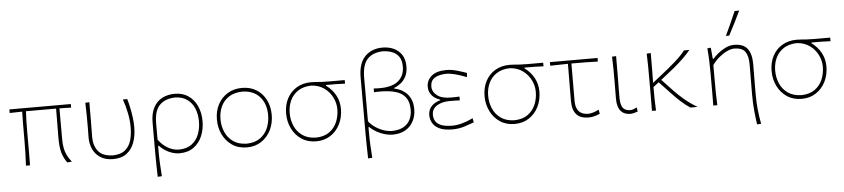

<svg xmlns="http://www.w3.org/2000/svg" viewBox="-51 -1125 7249 1650"><g transform="rotate(-5 3573.5 -300.0)"><path d="M133 0Q136 -56.5 137.5 -109.5Q139 -162.5 139 -223V-271Q139 -324 139.2 -371.8Q139.5 -419.5 141 -465.5L33 -463V-494H563V-463Q538 -464 512.8 -464.8Q487.5 -465.5 462.5 -465.5V-207Q462.5 -161 468.2 -126.8Q474 -92.5 488.5 -62.8Q503 -33 528.5 0L489 3Q458.5 -38.5 445 -86.5Q431.5 -134.5 431.5 -213Q431.5 -261 432.5 -321.2Q433.5 -381.5 433.5 -466Q413 -466 392.5 -466Q372 -466 352 -466H173.5Q171 -423.5 170 -380Q169 -336.5 169 -287V-223Q169 -163 169 -109.2Q169 -55.5 168 0Z M884.5 9Q821 9 777.5 -18Q734 -45 712 -90.8Q690 -136.5 690 -193.5Q690 -218 690.5 -236.2Q691 -254.5 691 -271Q691 -332 690.8 -385Q690.5 -438 688 -494L723 -496Q724 -403.5 722.5 -325.5Q721 -247.5 721 -193.5Q721 -121.5 758.8 -73.5Q796.5 -25.5 884.5 -23Q954 -24.5 991.5 -56Q1029 -87.5 1043.5 -138.5Q1058 -189.5 1058 -250Q1058 -311.5 1044.5 -377Q1031 -442.5 1012 -494H1050Q1060 -459.5 1069 -417Q1078 -374.5 1083.5 -331.2Q1089 -288 1089 -250Q1089 -175.5 1067.8 -117Q1046.5 -58.5 1001.5 -24.8Q956.5 9 884.5 9Z M1252.5 194Q1251 137.5 1250 84.5Q1249 31.5 1249 -29V-271Q1249 -352.5 1276.8 -404Q1304.5 -455.5 1352.2 -479.8Q1400 -504 1460.5 -504Q1527.5 -504 1576.2 -471Q1625 -438 1651.5 -380.2Q1678 -322.5 1678 -249Q1678 -179.5 1653.2 -120.8Q1628.5 -62 1579.2 -26.5Q1530 9 1457 9Q1414 9 1368 -11.5Q1322 -32 1285 -71H1279V-29Q1279 31.5 1281.8 83.5Q1284.5 135.5 1288.5 192ZM1457 -23Q1524 -24.5 1566 -56.2Q1608 -88 1627.5 -139Q1647 -190 1647 -249Q1647 -310.5 1626.8 -360.5Q1606.5 -410.5 1565 -440.5Q1523.5 -470.5 1460.5 -472Q1374 -470 1326.5 -421.5Q1279 -373 1279 -265.5V-124Q1315 -74.5 1361.8 -48.8Q1408.5 -23 1457 -23Z M2040 9Q1965 9 1911.8 -27.2Q1858.5 -63.5 1830.2 -122.8Q1802 -182 1802 -251Q1802 -325 1832.2 -382Q1862.5 -439 1916.2 -471.5Q1970 -504 2040 -504Q2112 -504 2164.8 -470.8Q2217.5 -437.5 2246.2 -380.2Q2275 -323 2275 -251Q2275 -178.5 2245.5 -119.5Q2216 -60.5 2163 -25.8Q2110 9 2040 9ZM2040 -23Q2110.5 -24.5 2155.8 -57Q2201 -89.5 2222.5 -141Q2244 -192.5 2244 -251Q2244 -349.5 2190.5 -409.8Q2137 -470 2040 -472Q1971 -470.5 1925 -441Q1879 -411.5 1856 -362Q1833 -312.5 1833 -251Q1833 -192.5 1855.2 -141Q1877.5 -89.5 1923.2 -57Q1969 -24.5 2040 -23Z M2637 9Q2563 9 2509.8 -27Q2456.5 -63 2427.8 -122.2Q2399 -181.5 2399 -251.5Q2399 -324.5 2428.5 -380.8Q2458 -437 2511.5 -469Q2565 -501 2637 -501Q2660 -501 2678.5 -499.2Q2697 -497.5 2723.2 -495.8Q2749.5 -494 2795 -494H2926V-463Q2888.5 -465.5 2848 -465.8Q2807.5 -466 2761.5 -466V-460Q2815 -420.5 2843.5 -367.2Q2872 -314 2872 -251Q2872 -178.5 2842.8 -119.5Q2813.5 -60.5 2760.5 -25.8Q2707.5 9 2637 9ZM2637 -23Q2707.5 -24.5 2752.8 -57Q2798 -89.5 2819.5 -141Q2841 -192.5 2841 -251Q2841 -302.5 2817 -351.5Q2793 -400.5 2747.2 -434Q2701.5 -467.5 2637 -472Q2568 -470.5 2522 -440.8Q2476 -411 2453 -361.5Q2430 -312 2430 -251.5Q2430 -192 2452.5 -140.5Q2475 -89 2521 -56.8Q2567 -24.5 2637 -23Z M3067.5 194Q3066 137.5 3065 84.5Q3064 31.5 3064 -29V-504Q3064 -626 3121.8 -685Q3179.5 -744 3273.5 -744Q3326.5 -744 3369.8 -724.2Q3413 -704.5 3438.8 -664.8Q3464.5 -625 3464.5 -565.5Q3464.5 -514 3446.2 -478.8Q3428 -443.5 3400.2 -422Q3372.5 -400.5 3343.5 -390V-384Q3363.5 -380.5 3390 -369.8Q3416.5 -359 3441.5 -337.2Q3466.5 -315.5 3483 -280Q3499.5 -244.5 3499.5 -191Q3499.5 -137.5 3476.5 -91.8Q3453.5 -46 3408 -18.5Q3362.5 9 3294 9Q3263.5 9 3228 -1.2Q3192.5 -11.5 3159 -30Q3125.5 -48.5 3100 -73.5H3094V-29Q3094 31.5 3096.8 83.5Q3099.5 135.5 3103.5 192ZM3294 -23Q3357 -24.5 3395.2 -47.5Q3433.5 -70.5 3451 -108Q3468.5 -145.5 3468.5 -191Q3468.5 -259.5 3438.5 -298.5Q3408.5 -337.5 3353.2 -353.5Q3298 -369.5 3222 -369.5Q3208.5 -369.5 3194.8 -369.2Q3181 -369 3167.5 -368V-400.5Q3181 -399 3194.2 -398.8Q3207.5 -398.5 3221 -398.5Q3328.5 -398.5 3381 -443.2Q3433.5 -488 3433.5 -565.5Q3433.5 -619 3412.5 -650.2Q3391.5 -681.5 3355.5 -696Q3319.5 -710.5 3273.5 -712Q3187.5 -709.5 3140.8 -660.8Q3094 -612 3094 -499.5V-123.5Q3118 -92.5 3152.2 -69.8Q3186.5 -47 3223.8 -35Q3261 -23 3294 -23Z M3811.5 9Q3739.5 9 3698.5 -11.5Q3657.5 -32 3640.5 -63.5Q3623.5 -95 3623.5 -128Q3623.5 -167 3641 -192.2Q3658.5 -217.5 3683.2 -231.5Q3708 -245.5 3728.5 -250V-255Q3705.5 -262 3683 -277.2Q3660.5 -292.5 3646 -317Q3631.5 -341.5 3631.5 -376Q3631.5 -429.5 3674.8 -466.8Q3718 -504 3804.5 -504Q3847.5 -504 3896 -490Q3944.5 -476 3977.5 -463.5L3974.5 -427.5Q3918.5 -450.5 3873.2 -461.2Q3828 -472 3805.5 -472Q3736.5 -471.5 3699.5 -447.8Q3662.5 -424 3662.5 -373.5Q3662.5 -328.5 3702.8 -296.8Q3743 -265 3821.5 -265Q3842.5 -265 3860.5 -265.5Q3878.5 -266 3896 -267V-234Q3875 -235 3854.5 -235.5Q3834 -236 3808 -236Q3743 -236 3698.8 -209.2Q3654.5 -182.5 3654.5 -129Q3654.5 -100.5 3668.2 -76.5Q3682 -52.5 3716.2 -38Q3750.5 -23.5 3811 -23Q3892.5 -23 3992 -71.5L3999 -35.5Q3965 -22.5 3916.2 -6.8Q3867.5 9 3811.5 9Z M4349 9Q4275 9 4221.8 -27Q4168.5 -63 4139.8 -122.2Q4111 -181.5 4111 -251.5Q4111 -324.5 4140.5 -380.8Q4170 -437 4223.5 -469Q4277 -501 4349 -501Q4372 -501 4390.5 -499.2Q4409 -497.5 4435.2 -495.8Q4461.5 -494 4507 -494H4638V-463Q4600.5 -465.5 4560 -465.8Q4519.5 -466 4473.5 -466V-460Q4527 -420.5 4555.5 -367.2Q4584 -314 4584 -251Q4584 -178.5 4554.8 -119.5Q4525.5 -60.5 4472.5 -25.8Q4419.5 9 4349 9ZM4349 -23Q4419.5 -24.5 4464.8 -57Q4510 -89.5 4531.5 -141Q4553 -192.5 4553 -251Q4553 -302.5 4529 -351.5Q4505 -400.5 4459.2 -434Q4413.5 -467.5 4349 -472Q4280 -470.5 4234 -440.8Q4188 -411 4165 -361.5Q4142 -312 4142 -251.5Q4142 -192 4164.5 -140.5Q4187 -89 4233 -56.8Q4279 -24.5 4349 -23Z M4985 9Q4847 9 4847 -145Q4847 -242 4848 -328Q4849 -414 4849 -466L4696 -463V-494H5107V-463Q5048.5 -465.5 4989.2 -465.8Q4930 -466 4879 -466Q4879 -385 4878.5 -304.5Q4878 -224 4878 -143Q4878 -23 4987 -23Q5004.5 -23 5031 -31Q5057.5 -39 5077.5 -51L5084 -15Q5070 -7.5 5042.2 0.8Q5014.5 9 4985 9Z M5346.5 9Q5292 9 5263 -26Q5234 -61 5234 -130Q5234 -173.5 5234.5 -205Q5235 -236.5 5235 -271Q5235 -332 5234.8 -385Q5234.5 -438 5232 -494L5267 -496Q5268 -402.5 5266.5 -324Q5265 -245.5 5265 -191V-135Q5265 -78.5 5284.2 -50.8Q5303.5 -23 5349.5 -23Q5361 -23 5375.5 -28Q5390 -33 5406 -41L5410 -5Q5396 0.5 5377.8 4.8Q5359.5 9 5346.5 9Z M5533 0Q5534 -56.5 5534 -108.5Q5534 -160.5 5534 -221V-271Q5534 -332 5533.8 -385Q5533.5 -438 5531 -494L5566 -496Q5566.5 -419.5 5565.5 -353.8Q5564.5 -288 5564 -239.5L5620 -283.5Q5700.5 -346.5 5759.8 -398.2Q5819 -450 5852.5 -494H5899Q5871.5 -460 5836.2 -425.8Q5801 -391.5 5752.5 -351.2Q5704 -311 5636 -258.5L5732 -157Q5769.5 -117.5 5817.2 -77Q5865 -36.5 5927 0H5864.5Q5822 -28 5784.8 -62Q5747.5 -96 5712 -134L5612 -240L5564 -203Q5564 -148.5 5564.5 -100.2Q5565 -52 5568 0Z M6423 194Q6415.5 143.5 6409 77.5Q6402.5 11.5 6402.5 -62Q6402.5 -128 6403.2 -194Q6404 -260 6404 -326Q6404 -398 6377.8 -435Q6351.5 -472 6284 -472Q6255.5 -472 6220.5 -455.5Q6185.5 -439 6151.8 -410.5Q6118 -382 6093 -346V-221Q6093 -160.5 6093.5 -108.5Q6094 -56.5 6097 0H6062Q6063 -56.5 6063 -108.5Q6063 -160.5 6063 -221V-271Q6063 -324.5 6061.2 -381.5Q6059.5 -438.5 6054 -494L6084 -497L6093 -400H6099Q6117 -421 6146.5 -445.2Q6176 -469.5 6212 -486.8Q6248 -504 6285 -504Q6366 -504 6400.5 -457.8Q6435 -411.5 6435 -326Q6435 -268.5 6434.2 -221.2Q6433.5 -174 6433.5 -139.5V-53Q6433.5 7.5 6439.8 68.5Q6446 129.5 6458 192ZM6222 -586Q6247 -638 6270 -689.8Q6293 -741.5 6315.5 -793L6355 -794Q6330 -741.5 6304.5 -690.2Q6279 -639 6251 -587Z M6825 9Q6751 9 6697.8 -27Q6644.5 -63 6615.8 -122.2Q6587 -181.5 6587 -251.5Q6587 -324.5 6616.5 -380.8Q6646 -437 6699.5 -469Q6753 -501 6825 -501Q6848 -501 6866.5 -499.2Q6885 -497.5 6911.2 -495.8Q6937.5 -494 6983 -494H7114V-463Q7076.5 -465.5 7036 -465.8Q6995.5 -466 6949.5 -466V-460Q7003 -420.5 7031.5 -367.2Q7060 -314 7060 -251Q7060 -178.5 7030.8 -119.5Q7001.5 -60.5 6948.5 -25.8Q6895.5 9 6825 9ZM6825 -23Q6895.5 -24.5 6940.8 -57Q6986 -89.5 7007.5 -141Q7029 -192.5 7029 -251Q7029 -302.5 7005 -351.5Q6981 -400.5 6935.2 -434Q6889.5 -467.5 6825 -472Q6756 -470.5 6710 -440.8Q6664 -411 6641 -361.5Q6618 -312 6618 -251.5Q6618 -192 6640.5 -140.5Q6663 -89 6709 -56.8Q6755 -24.5 6825 -23Z"/></g></svg>

Font: Commissioner Flair Thin
Style: Regular
Weight: 100
Designer: Kostas Bartsokas
Foundry: Kostas Bartsokas
Version: Version 1.000; ttfautohint (v1.8.3)